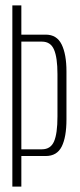

<svg xmlns="http://www.w3.org/2000/svg" viewBox="-20 -695 298 715"><path d="M26 0V-675H59.5V-566H150.5Q191.5 -566 209.5 -529.5Q227.5 -493 227.5 -429V-250.5Q227.5 -184.5 209.8 -149.2Q192 -114 150.5 -114H59.5V0ZM59.5 -139H136Q168.5 -139 181.2 -168.2Q194 -197.5 194 -261V-419Q194 -480.5 181.2 -510.2Q168.5 -540 136 -540H59.5Z"/></svg>

Font: Anybody Condensed ExtraLight
Style: Regular
Weight: 200
Width: 3
Designer: Tyler Finck
Foundry: Etcetera Type Company
Version: Version 1.010; ttfautohint (v1.8.3) -l 8 -r 50 -G 200 -x 14 